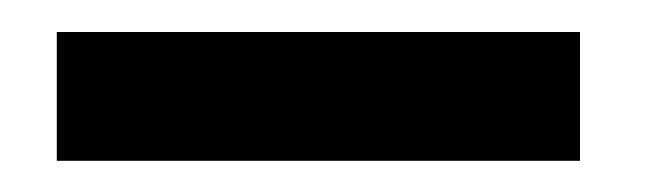

<svg xmlns="http://www.w3.org/2000/svg" viewBox="-20 -710 404 120"><path d="M342.5 -690V-609.5H15.5V-690Z"/></svg>

Font: Public Sans SemiBold
Style: Regular
Weight: 600
Designer: The Public Sans Project Authors: Dan O. Williams and USWDS (Libre Franklin designed by Pablo Impallari and Rodrigo Fuenz
Version: Version 1.007